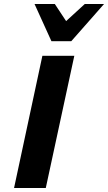

<svg xmlns="http://www.w3.org/2000/svg" viewBox="-20 -936 538 956"><path d="M50 0 191 -658H350L208 0ZM236 -731 282 -806 402 -916H498L335 -731ZM236 -731 152 -916H253L325 -807L335 -731Z"/></svg>

Font: Ysabeau Office ExtraBold
Style: Italic
Weight: 800
Italic angle: -12°
Designer: Christian Thalmann (Catharsis Fonts)
Version: Version 2.001;gftools[0.9.30]; featfreeze: tnum,lnum,ss02